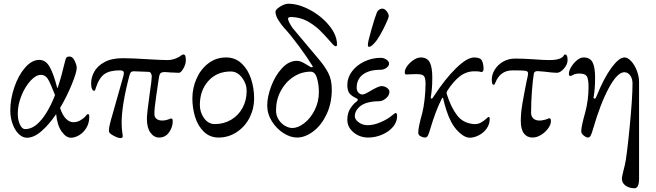

<svg xmlns="http://www.w3.org/2000/svg" viewBox="-20 -721 3503 1026"><path d="M35 -131Q35 -191 56.5 -254.5Q78 -318 114 -359.5Q150 -401 190 -401Q223 -401 244 -366Q265 -331 285 -254Q286 -251 287 -251Q288 -251 289 -254Q310 -318 328 -395Q331 -409 335.5 -414Q340 -419 352 -419Q368 -419 379 -396Q390 -373 390 -359Q390 -335 364 -271Q338 -207 301 -144Q314 -105 332.5 -86.5Q351 -68 373 -68Q392 -68 409.5 -78Q427 -88 438 -101Q440 -103 443 -107Q446 -111 449 -111Q455 -111 456 -108Q457 -105 457 -96Q457 -63 441.5 -37.5Q426 -12 403 1.5Q380 15 359 15Q333 15 309.5 -18Q286 -51 280 -111Q241 -54 201 -19.5Q161 15 124 15Q100 15 79.5 -5.5Q59 -26 47 -59.5Q35 -93 35 -131ZM251 -160Q264 -186 274 -213Q249 -278 235.5 -299.5Q222 -321 199 -321Q172 -321 143 -289.5Q114 -258 94.5 -209.5Q75 -161 75 -114Q75 -80 86.5 -55.5Q98 -31 114 -31Q152 -31 186.5 -65Q221 -99 251 -160Z M562 -20Q562 -36 566 -53Q570 -70 573 -81Q576 -92 578 -98L640 -317Q642 -327 642 -331Q642 -338 637 -341.5Q632 -345 620 -345Q567 -345 538.5 -325.5Q510 -306 492 -251Q491 -249 489.5 -242.5Q488 -236 482 -236Q476 -236 471.5 -246.5Q467 -257 467 -276Q467 -307 483.5 -337.5Q500 -368 538 -389Q576 -410 637 -410Q686 -410 778 -404Q848 -400 875 -400Q907 -400 937 -417Q941 -420 948.5 -425Q956 -430 960 -430Q967 -430 970 -423Q973 -416 973 -399Q973 -378 960 -355Q947 -332 936 -332Q918 -332 888 -334L863 -336Q845 -336 838.5 -330.5Q832 -325 829 -305L825 -278Q824 -270 814.5 -206Q805 -142 805 -113Q805 -95 815.5 -86.5Q826 -78 843 -77H849Q864 -77 877 -82Q893 -88 893 -88Q899 -88 901 -84.5Q903 -81 903 -72Q903 -42 883.5 -14Q864 14 830 14Q803 14 784 -12Q765 -38 765 -86Q765 -114 780 -221Q791 -294 791 -312Q791 -322 786.5 -329.5Q782 -337 775 -337L697 -340Q687 -341 681 -336Q675 -331 672 -319Q630 -160 630 -64Q630 -32 634 -10L636 6Q636 17 624 17Q611 17 586.5 4Q562 -9 562 -20Z M1008 -195Q1008 -251 1030.5 -301.5Q1053 -352 1094 -383Q1135 -414 1188 -414Q1237 -414 1271 -382Q1305 -350 1321.5 -300Q1338 -250 1338 -195Q1338 -140 1313.5 -92Q1289 -44 1245 -15Q1201 14 1148 14Q1102 14 1070 -16.5Q1038 -47 1023 -95Q1008 -143 1008 -195ZM1298 -235Q1298 -274 1273 -306.5Q1248 -339 1213 -339Q1139 -339 1093.5 -288.5Q1048 -238 1048 -160Q1048 -121 1070.5 -89.5Q1093 -58 1128 -58Q1176 -58 1215 -81Q1254 -104 1276 -144.5Q1298 -185 1298 -235Z M1408 -158Q1408 -203 1429 -259.5Q1450 -316 1486.5 -356Q1523 -396 1567 -396Q1585 -396 1609.5 -381Q1634 -366 1638 -364Q1644 -360 1648.5 -362Q1653 -364 1651 -367Q1622 -414 1577 -475Q1532 -536 1500 -570Q1485 -586 1468.5 -612Q1452 -638 1452 -658Q1452 -670 1476.5 -685.5Q1501 -701 1521 -701Q1575 -701 1636.5 -668Q1698 -635 1739.5 -584Q1781 -533 1781 -482Q1781 -474 1773 -474Q1768 -474 1758.5 -484Q1749 -494 1738 -507Q1709 -540 1687 -561Q1665 -582 1636 -600Q1588 -630 1533 -630Q1529 -630 1524 -628Q1519 -626 1519 -622Q1519 -614 1527 -598.5Q1535 -583 1543 -572L1584 -523L1679 -410Q1713 -371 1733 -333.5Q1753 -296 1753 -243Q1753 -168 1724.5 -109Q1696 -50 1653 -18Q1610 14 1567 14Q1532 14 1495 -9.5Q1458 -33 1433 -72.5Q1408 -112 1408 -158ZM1684 -230Q1684 -268 1674 -303Q1664 -338 1640 -338Q1591 -338 1548.5 -310.5Q1506 -283 1480.5 -235.5Q1455 -188 1455 -131Q1455 -104 1468.5 -82.5Q1482 -61 1502.5 -49Q1523 -37 1543 -37Q1572 -37 1605.5 -62.5Q1639 -88 1661.5 -132.5Q1684 -177 1684 -230Z M1836 0ZM1836 -81Q1836 -117 1852.5 -142Q1869 -167 1884 -177Q1892 -183 1892 -188Q1892 -192 1886 -195Q1860 -207 1848 -221.5Q1836 -236 1836 -268Q1836 -306 1861 -339.5Q1886 -373 1927.5 -392.5Q1969 -412 2015 -412Q2031 -412 2045 -402.5Q2059 -393 2059 -381Q2059 -368 2044.5 -358Q2030 -348 2012 -348Q1953 -348 1919.5 -323Q1886 -298 1886 -252Q1886 -236 1895.5 -226Q1905 -216 1918 -216Q1928 -216 1961 -236Q2003 -261 2019 -261Q2035 -261 2048 -251.5Q2061 -242 2061 -231Q2061 -211 2042.5 -195.5Q2024 -180 2006 -180Q1964 -180 1933 -169Q1908 -160 1892 -141Q1876 -122 1876 -100Q1876 -83 1896.5 -67.5Q1917 -52 1945 -52Q1977 -52 2014 -68Q2051 -84 2071 -101Q2078 -106 2084.5 -111.5Q2091 -117 2092 -117Q2098 -117 2100 -113.5Q2102 -110 2102 -100Q2102 -69 2080 -43Q2058 -17 2022 -1.5Q1986 14 1947 14Q1903 14 1869.5 -13.5Q1836 -41 1836 -81ZM1946 -484Q1946 -497 1965 -564Q1984 -631 1995 -657Q1999 -665 2007 -670Q2015 -675 2022 -675Q2036 -675 2047.5 -659.5Q2059 -644 2057 -631Q2056 -625 2042.5 -595Q2029 -565 2011.5 -534.5Q1994 -504 1980 -490Q1974 -483 1966.5 -477Q1959 -471 1953 -471Q1948 -471 1947 -473Q1946 -475 1946 -478.5Q1946 -482 1946 -484Z M2391 -70Q2377 -96 2365.5 -131.5Q2354 -167 2348 -196Q2348 -199 2346 -199Q2344 -199 2340 -192Q2308 -130 2278 -28Q2272 -7 2266.5 3.5Q2261 14 2252 14Q2241 14 2228 7.5Q2215 1 2215 -12Q2215 -41 2237 -119Q2244 -147 2249 -190.5Q2254 -234 2254 -273Q2254 -305 2245 -315Q2236 -325 2207 -325Q2186 -325 2171.5 -324Q2157 -323 2153 -323Q2147 -323 2145 -325.5Q2143 -328 2143 -335Q2143 -351 2157 -369.5Q2171 -388 2191 -401Q2211 -414 2228 -414Q2263 -414 2276.5 -388Q2290 -362 2290 -307Q2290 -272 2288 -249Q2286 -226 2282 -201Q2281 -198 2283 -196Q2285 -194 2287 -194Q2289 -194 2291 -196.5Q2293 -199 2297 -205Q2358 -299 2417 -356.5Q2476 -414 2514 -414Q2547 -414 2555.5 -396.5Q2564 -379 2564 -352Q2564 -346 2561 -341Q2558 -336 2552 -336Q2549 -336 2544.5 -338Q2540 -340 2515 -340Q2473 -340 2438.5 -314Q2404 -288 2371 -237Q2368 -232 2367 -228Q2366 -224 2367 -220Q2389 -149 2422 -105.5Q2455 -62 2513 -58Q2535 -57 2551 -66.5Q2567 -76 2577.5 -86Q2588 -96 2589 -96Q2597 -96 2597 -87Q2597 -57 2580.5 -34Q2564 -11 2538.5 2Q2513 15 2490 15Q2466 15 2437.5 -10Q2409 -35 2391 -70Z M2763 -76Q2763 -117 2771.5 -167Q2780 -217 2794 -287Q2802 -321 2802 -327Q2802 -335 2798 -338.5Q2794 -342 2786 -343Q2770 -345 2719 -345Q2653 -345 2627 -279Q2623 -268 2619 -268Q2613 -268 2610.5 -274.5Q2608 -281 2608 -296Q2608 -323 2624 -349Q2640 -375 2668.5 -391.5Q2697 -408 2733 -408Q2776 -408 2834 -404Q2884 -400 2915 -400Q2954 -400 2974 -409Q2986 -414 2991 -422Q2996 -430 2998 -430Q3006 -430 3009.5 -423Q3013 -416 3013 -399Q3013 -377 2993.5 -354.5Q2974 -332 2956 -332Q2936 -332 2890 -338L2853 -341Q2836 -341 2833 -329Q2827 -294 2822.5 -235Q2818 -176 2818 -119Q2818 -100 2829 -89Q2840 -78 2859 -77Q2874 -76 2896 -82Q2905 -85 2909 -87Q2913 -89 2914 -89Q2920 -89 2922 -85.5Q2924 -82 2924 -73Q2924 -56 2909.5 -35.5Q2895 -15 2872 -0.5Q2849 14 2825 14Q2797 14 2780 -7.5Q2763 -29 2763 -76Z M3303 232Q3303 227 3311 193L3319 161Q3329 119 3344.5 -39.5Q3360 -198 3360 -274Q3360 -301 3347.5 -318Q3335 -335 3316 -335Q3279 -335 3233.5 -251Q3188 -167 3148 -28Q3142 -7 3136.5 3.5Q3131 14 3122 14Q3113 14 3099.5 3.5Q3086 -7 3086 -20Q3086 -45 3107 -119Q3125 -186 3125 -256Q3125 -299 3115.5 -313.5Q3106 -328 3077 -328Q3056 -328 3044 -321.5Q3032 -315 3030 -315Q3024 -315 3022 -317.5Q3020 -320 3020 -327Q3020 -343 3032.5 -363.5Q3045 -384 3063 -399Q3081 -414 3098 -414Q3133 -414 3146.5 -388Q3160 -362 3160 -307Q3160 -272 3158 -249Q3156 -226 3152 -201Q3151 -198 3153 -196Q3155 -194 3157 -194H3158Q3163 -194 3167 -205Q3207 -304 3247.5 -359Q3288 -414 3317 -414Q3335 -414 3353.5 -393.5Q3372 -373 3383.5 -342.5Q3395 -312 3395 -284V235Q3395 258 3389 271.5Q3383 285 3371 285Q3343 285 3323 271Q3303 257 3303 232Z"/></svg>

Font: EB Garamond
Style: Regular
Weight: 400
Designer: Georg Duffner and Octavio Pardo
Foundry: Georg Duffner
Version: Version 1.000; ttfautohint (v1.6)